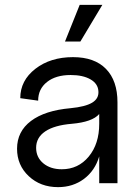

<svg xmlns="http://www.w3.org/2000/svg" viewBox="-20 -750 566 786"><path d="M217.8 16.1Q145.5 16.1 97.7 -28.8Q49.8 -73.7 49.8 -141.1Q49.8 -211.9 106.9 -254.9Q164.1 -297.9 269 -307.1Q329.6 -313 357.4 -329.8Q385.3 -346.7 382.8 -377Q380.9 -407.7 350.1 -425.3Q319.3 -442.9 269 -442.9Q208.5 -442.9 172.4 -414.3Q136.2 -385.7 136.2 -337.9L63 -348.1Q63 -420.4 124.8 -468.3Q186.5 -516.1 278.8 -516.1Q366.7 -516.1 413.8 -468Q460.9 -419.9 460.9 -331.1V0H386.2V-109.9Q369.1 -51.8 324 -17.8Q278.8 16.1 217.8 16.1ZM232.9 -57.1Q300.3 -57.1 343.3 -109.1Q386.2 -161.1 386.2 -243.2V-283.2Q357.9 -250.5 273.9 -243.2Q202.6 -237.3 165.3 -212.2Q127.9 -187 127.9 -145Q127.9 -106 157.2 -81.5Q186.5 -57.1 232.9 -57.1ZM246.1 -580.1 306.2 -730H398.9L309.1 -580.1Z"/></svg>

Font: Uncut Sans
Style: Regular
Weight: 400
Designer: Kasper Nordkvist
Foundry: UNCUT.wtf
Version: Version 1.304;Glyphs 3.2 (3246)